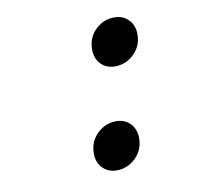

<svg xmlns="http://www.w3.org/2000/svg" viewBox="-64 -586 729 670"><g transform="rotate(-10 300.0 -251.5)"><path d="M355 -346.2Q324.7 -346.2 305.4 -366Q286.1 -385.7 286.1 -418Q286.1 -460 314.5 -487.5Q342.8 -515.1 381.8 -515.1Q412.1 -515.1 431.6 -495.1Q451.2 -475.1 451.2 -443.8Q451.2 -401.4 422.4 -373.8Q393.6 -346.2 355 -346.2ZM297.9 12.2Q267.6 12.2 248.3 -7.8Q229 -27.8 229 -59.1Q229 -101.6 257.8 -129.4Q286.6 -157.2 325.2 -157.2Q355.5 -157.2 374.8 -137.2Q394 -117.2 394 -85Q394 -43.5 365.2 -15.6Q336.4 12.2 297.9 12.2Z"/></g></svg>

Font: Office Code Pro Italic
Style: Regular
Weight: 400
Italic angle: -9°
Designer: Nathan Rutzky & Paul D. Hunt
Foundry: Adobe Systems Incorporated
Version: Version 1.004;PS 001.004;hotconv 1.0.70;makeotf.lib2.5.58329